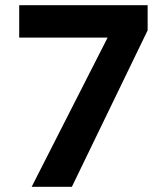

<svg xmlns="http://www.w3.org/2000/svg" viewBox="-20 -720 640 740"><path d="M102 0 412 -609 442 -575H54V-700H549V-603L257 0Z"/></svg>

Font: SUSE Thin
Style: Bold
Weight: 700
Version: Version 1.000